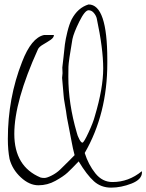

<svg xmlns="http://www.w3.org/2000/svg" viewBox="-20 -860 664 871"><path d="M466.8 -588.9V-573.2Q466.8 -343.8 364.3 -166Q380.9 -113.3 412.6 -73.7Q444.3 -34.2 490.2 -34.2Q563.5 -34.2 623 -83Q624 -83 624 -78.1Q624 -45.9 576.7 -27.3Q529.3 -8.8 483.9 -8.8Q438.5 -8.8 406.2 -37.6Q374 -66.4 336.9 -127.9Q304.7 -93.8 286.1 -76.7Q267.6 -59.6 231.4 -39.6Q195.3 -19.5 154.3 -19.5Q113.3 -19.5 74.7 -55.2Q36.1 -90.8 23.4 -138.7Q15.6 -178.7 15.6 -229.5Q15.6 -415 80.1 -579.1Q122.1 -688.5 179.7 -701.2H224.6Q224.6 -689.5 209.5 -679.2Q194.3 -668.9 175.8 -658.2Q157.2 -647.5 152.3 -636.7Q44.9 -400.4 44.9 -252.4Q44.9 -104.5 164.1 -54.7Q170.9 -52.7 181.6 -52.7Q192.4 -52.7 213.9 -63.5Q235.4 -74.2 252.9 -90.8Q270.5 -107.4 292 -129.4Q313.5 -151.4 318.4 -156.2Q310.5 -185.5 304.2 -220.7Q297.9 -255.9 290 -294.4Q282.2 -333 281.7 -340.3Q281.2 -347.7 274.9 -382.8Q268.6 -418 268.6 -426.8L261.7 -506.8L263.7 -528.3Q263.7 -538.1 262.7 -553.7Q264.6 -565.4 268.1 -600.6Q271.5 -635.7 274.4 -658.7Q277.3 -681.6 285.6 -715.3Q293.9 -749 304.7 -771.5Q333 -825.2 381.8 -839.8Q466.8 -839.8 466.8 -588.9ZM308.6 -682.6Q291 -581.1 290.5 -557.1Q290 -533.2 290 -511.7Q290 -389.6 328.1 -258.8Q331.1 -245.1 339.4 -229Q347.7 -212.9 354 -212.9Q360.4 -212.9 381.8 -259.3Q403.3 -305.7 410.2 -333Q448.2 -460 448.2 -549.3Q448.2 -638.7 418.9 -776.4Q416 -789.1 405.8 -801.3Q395.5 -813.5 381.8 -813.5Q365.2 -813.5 339.8 -762.2Q314.5 -710.9 308.6 -682.6Z"/></svg>

Font: Dawning of a New Day
Style: Regular
Weight: 400
Designer: Kimberly Geswein
Foundry: Kimberly Geswein
Version: Version 1.002 2010